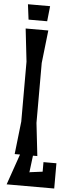

<svg xmlns="http://www.w3.org/2000/svg" viewBox="-70 -959 452 1182"><g transform="rotate(5 156.5 -368.0)"><path d="M190 -926H53L65 -832H180ZM233 93 155 103 152 105 165 0H192L169 -203V-573L192 -776H52L75 -573V-203L52 0H85L19 190H313V34H233Z"/></g></svg>

Font: BackOut Medium
Style: Regular
Weight: 500
Designer: Frank Adebiaye
Foundry: Velvetyne Type Foundry
Version: Version 2.000;hotconv 1.0.109;makeotfexe 2.5.65596